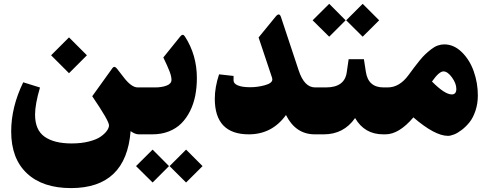

<svg xmlns="http://www.w3.org/2000/svg" viewBox="-20 -692 2512 989"><path d="M335.9 -499 427.2 -407.7Q427.7 -407.2 427.2 -406.7L335.9 -315.4Q335.4 -314.9 335 -315.4L243.7 -406.7Q243.2 -407.2 243.7 -407.7L335 -499Q335.4 -499.5 335.9 -499ZM652.8 -16.6Q629.9 276.4 346.2 276.9Q199.7 276.9 118.7 200.9Q37.6 125 37.6 -15.1Q37.6 -140.1 99.6 -268.1L186 -241.2Q160.6 -155.3 160.6 -101.6Q160.6 -22.5 209.7 12.2Q258.8 46.9 349.1 46.9Q399.4 46.9 439 36.6Q478.5 26.4 499.5 11.2Q520.5 -3.9 531 -19Q541.5 -34.2 541.5 -46.4Q541.5 -69.3 455.1 -196.3L559.6 -341.8Q569.3 -354.5 582 -338.9Q599.1 -317.9 614.7 -296.9Q656.2 -241.7 689 -241.7H710Q722.2 -241.7 722.2 -152.8V-88.4Q722.2 0 710 0H694.3Q675.8 0 652.8 -16.6Z M939 79.1 1022.9 163.1Q1023.4 163.6 1022.9 164.1L939 247.6Q938.5 248 938 247.6L854 164.1Q853.5 163.6 854 163.1L938 79.1Q938.5 78.6 939 79.1ZM766.6 79.1 850.1 163.1Q850.6 163.6 850.1 164.1L766.6 247.6Q766.1 248 765.6 247.6L681.2 164.1Q680.7 163.6 681.2 163.1L765.6 79.1Q766.1 78.6 766.6 79.1ZM994.1 -290Q994.1 -242.2 985.8 -199.7Q977.5 -157.2 959.2 -120.4Q940.9 -83.5 914.6 -56.9Q888.2 -30.3 849.9 -15.1Q811.5 0 764.6 0H705.1Q678.2 0 678.2 -83.5V-147.9Q678.2 -241.7 705.1 -241.7H779.3Q813.5 -241.7 838.4 -251.2Q863.3 -260.7 863.3 -280.8Q863.3 -298.8 853 -325.2Q842.8 -351.6 821.3 -396L908.7 -504.4Q921.9 -521 932.6 -503.9Q994.1 -408.7 994.1 -290Z M1453.1 -99.6Q1381.3 0 1261.7 0Q1086.4 0 1086.4 -183.6Q1086.4 -242.2 1108.4 -309.1L1183.1 -300.8V-277.3Q1183.1 -261.2 1205.3 -252Q1227.5 -242.7 1269 -242.7Q1307.1 -242.7 1345 -253.2Q1382.8 -263.7 1382.8 -282.7Q1382.8 -286.6 1380.4 -294.4L1312 -499L1399.4 -606Q1418.5 -629.9 1427.2 -604.5L1518.6 -329.1Q1547.4 -241.7 1603 -241.7H1608.9Q1621.1 -241.7 1621.1 -147.9V-83.5Q1621.1 0 1608.9 0H1601.6Q1502.9 0 1453.1 -99.6Z M1848.6 -671.9 1932.6 -587.9Q1933.1 -587.4 1932.6 -586.9L1848.6 -503.4Q1848.1 -502.9 1847.7 -503.4L1763.7 -586.9Q1763.2 -587.4 1763.7 -587.9L1847.7 -671.9Q1848.1 -672.4 1848.6 -671.9ZM1676.3 -671.9 1759.8 -587.9Q1760.3 -587.4 1759.8 -586.9L1676.3 -503.4Q1675.8 -502.9 1675.3 -503.4L1590.8 -586.9Q1590.3 -587.4 1590.8 -587.9L1675.3 -671.9Q1675.8 -672.4 1676.3 -671.9ZM1604 -241.7H1659.2Q1755.4 -241.7 1766.1 -319.8L1775.9 -387.2H1854.5L1864.7 -321.3Q1877 -241.7 1955.6 -241.7H1964.4Q1976.6 -241.7 1976.6 -147.9V-83.5Q1976.6 0 1964.4 0H1954.1Q1857.4 0 1809.1 -84Q1750.5 0 1647.9 0H1604Q1577.1 0 1577.1 -83.5V-147.9Q1577.1 -241.7 1604 -241.7Z M1959.5 0Q1932.6 0 1932.6 -83.5V-147.9Q1932.6 -241.7 1959.5 -241.7H1977.1Q2038.1 -241.7 2085 -306.2Q2103 -330.6 2113 -344Q2123 -357.4 2140.6 -379.2Q2158.2 -400.9 2171.4 -413.1Q2184.6 -425.3 2201.4 -438.5Q2218.3 -451.7 2234.9 -457.5Q2251.5 -463.4 2268.1 -463.4Q2317.9 -463.4 2358.6 -423.6Q2399.4 -383.8 2420.4 -324.2Q2441.4 -264.6 2441.4 -200.7Q2441.4 -158.2 2429.2 -121.8Q2417 -85.4 2398.7 -62.5Q2380.4 -39.6 2358.6 -22.9Q2336.9 -6.3 2318.6 0.7Q2300.3 7.8 2287.6 7.8Q2219.7 7.8 2109.4 -87.4Q2035.2 0 1965.3 0ZM2307.1 -205.6Q2330.6 -205.6 2330.6 -233.9Q2330.6 -262.2 2308.1 -293.2Q2285.6 -324.2 2264.2 -324.2Q2241.7 -324.2 2205.1 -272Q2271 -205.6 2307.1 -205.6Z"/></svg>

Font: Sahel Black FD-WOL
Style: Black-FD-WOL
Weight: 900
Foundry: Saber Rastikerdar (saber.rastikerdar@gmail.com)
Version: Version 2.0.2